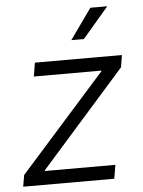

<svg xmlns="http://www.w3.org/2000/svg" viewBox="-53 -796 625 839"><g transform="rotate(-5 259.0 -376.5)"><path d="M14.6 0 23.4 -50.8 398.4 -472.2 399.4 -475.6H103L112.8 -535.6H494.6L485.8 -482.4L115.7 -64L114.7 -60.1H424.3L414.1 0ZM279.8 -619.6 375 -753.4H449.2L335 -619.6Z"/></g></svg>

Font: Inter 20pt Light
Style: Italic
Weight: 300
Italic angle: -9.3988°
Version: Version 4.001;git-66647c0bb